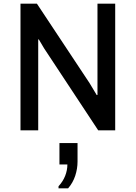

<svg xmlns="http://www.w3.org/2000/svg" viewBox="-20 -706 734 1040"><path d="M91 0V-686H180L465 -256L504 -191L508 -192V-686H604V0H512L219 -444L190 -493L187 -492V0ZM297 314V303Q321 277 333 246.5Q345 216 345 185H302V69H400V169Q400 208 387.5 246Q375 284 349 314Z"/></svg>

Font: Chivo Medium
Style: Regular
Weight: 400
Version: Version 2.002